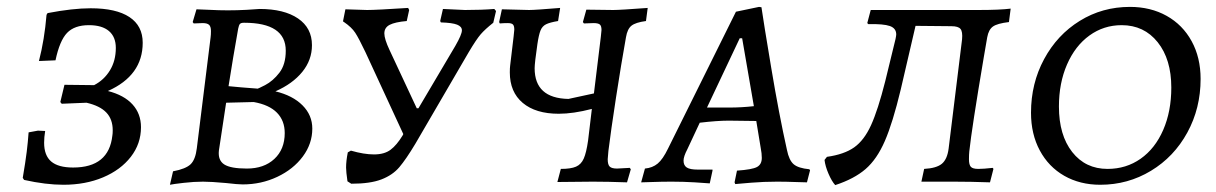

<svg xmlns="http://www.w3.org/2000/svg" viewBox="-20 -527 3528 557"><path d="M50 -5 46 -11Q54 -58 57.5 -86.5Q61 -115 63 -143L90 -148L111 -147Q108 -129 108 -113Q108 -76 128.5 -58.5Q149 -41 192 -41Q296 -41 306 -134Q307 -139 307 -149Q307 -181 288.5 -200.5Q270 -220 231 -229L159 -226L155 -231L167 -281L253 -280Q282 -295 299 -323Q316 -351 316 -388Q316 -420 296 -437Q276 -454 238 -454Q196 -454 174.5 -431.5Q153 -409 141 -352L93 -350Q109 -412 115 -484L118 -489Q191 -503 243 -503Q317 -503 355.5 -477.5Q394 -452 394 -403Q394 -308 293 -263Q340 -251 364.5 -224Q389 -197 389 -158Q389 -110 359.5 -72Q330 -34 279 -12.5Q228 9 164 9Q113 9 50 -5Z M473 9 482 -30Q519 -37 533 -50.5Q547 -64 551 -97L591 -419Q592 -426 592 -437Q592 -450 586.5 -455Q581 -460 568 -460L542 -459L539 -463L550 -500Q560 -500 587.5 -498.5Q615 -497 641 -497Q668 -497 695.5 -498.5Q723 -500 733 -501Q804 -501 844.5 -473.5Q885 -446 885 -396Q885 -353 857 -318.5Q829 -284 779 -262Q829 -250 857.5 -221.5Q886 -193 886 -154Q886 -110 858.5 -73Q831 -36 784.5 -14Q738 8 684 8Q670 8 636 4Q592 0 569 0Q543 0 512.5 3.5Q482 7 473 9ZM726 -270Q726 -268 749 -280Q772 -292 790.5 -316Q809 -340 809 -380Q809 -461 688 -461Q679 -461 676 -457.5Q673 -454 671 -444Q656 -360 643 -277Q654 -276 681 -273.5Q708 -271 726 -270ZM615 -90Q612 -62 630.5 -50Q649 -38 696 -38Q746 -38 776 -66Q806 -94 806 -141Q806 -177 783.5 -200Q761 -223 716 -231L636 -229Z M1419 -495 1411 -461Q1387 -442 1374.5 -427.5Q1362 -413 1340 -376L1185 -110Q1158 -65 1138.5 -42Q1119 -19 1086.5 -6.5Q1054 6 999 6L988 -1Q984 -29 984 -41Q984 -60 989 -85L998 -90Q1036 -79 1065 -79Q1095 -79 1113 -92.5Q1131 -106 1148 -134L1150 -138L1040 -376Q1021 -416 1010.5 -432Q1000 -448 978 -463L975 -465L982 -500L1045 -498Q1072 -498 1164 -504L1167 -498L1160 -466Q1126 -463 1110.5 -455Q1095 -447 1095 -430Q1095 -414 1110 -382L1189 -213H1194L1301 -394Q1320 -427 1320 -439Q1320 -450 1306 -455.5Q1292 -461 1259 -462L1257 -466L1265 -501L1329 -498Q1378 -498 1414 -501Z M1745 -89 1743 -65Q1743 -49 1749 -43.5Q1755 -38 1770 -38Q1777 -38 1807 -40L1810 -36L1799 2Q1743 0 1700 0L1597 1L1607 -37Q1636 -37 1651 -43.5Q1666 -50 1673.5 -67Q1681 -84 1686 -119L1697 -211Q1643 -197 1601 -197Q1534 -197 1496.5 -228.5Q1459 -260 1459 -317Q1459 -330 1460 -337L1470 -421Q1472 -437 1472 -441Q1472 -452 1468 -456Q1464 -460 1453 -460Q1440 -460 1430 -459L1428 -463L1436 -500L1515 -498Q1533 -498 1605 -504L1599 -466Q1575 -462 1564 -456.5Q1553 -451 1548 -438.5Q1543 -426 1539 -399L1533 -354Q1531 -336 1531 -329Q1531 -242 1629 -240L1703 -256L1723 -420L1725 -440Q1725 -452 1720 -456Q1715 -460 1702 -460L1674 -459L1671 -463L1681 -499L1759 -498Q1779 -498 1859 -504L1854 -466Q1824 -462 1812 -452.5Q1800 -443 1796 -419Q1782 -341 1767 -243.5Q1752 -146 1745 -89Z M2328 -36 2330 -33 2321 2Q2311 2 2285.5 1Q2260 0 2234 0Q2196 0 2159.5 3Q2123 6 2113 7L2111 2L2118 -32Q2162 -35 2176 -42.5Q2190 -50 2190 -69Q2190 -82 2187 -97L2174 -176L2094 -177Q2061 -177 2010 -171L1974 -94Q1963 -73 1963 -61Q1963 -47 1972.5 -41Q1982 -35 2004 -35H2047V-32L2039 5Q2029 4 1995.5 2Q1962 0 1929 0Q1899 0 1873.5 1Q1848 2 1840 2L1851 -38Q1873 -40 1888 -52.5Q1903 -65 1918 -96L2115 -493L2182 -507L2189 -506Q2195 -464 2217.5 -329.5Q2240 -195 2263 -92Q2269 -62 2282.5 -50.5Q2296 -39 2328 -36ZM2097 -215Q2131 -215 2167 -219L2133 -416H2126L2031 -215Z M2834 -361Q2799 -154 2792 -88Q2791 -79 2791 -65Q2791 -49 2796.5 -43Q2802 -37 2818 -37Q2833 -37 2860 -40L2862 -37L2852 2Q2796 0 2747 0H2653L2661 -37Q2697 -39 2712.5 -52Q2728 -65 2732 -96L2771 -413Q2773 -435 2766.5 -443Q2760 -451 2740 -451L2636 -452L2593 -267Q2570 -171 2547 -118Q2524 -65 2491 -36.5Q2458 -8 2403 10Q2393 -1 2383.5 -23Q2374 -45 2372 -63L2379 -72Q2429 -79 2458 -99.5Q2487 -120 2507 -164Q2527 -208 2548 -291L2578 -414Q2580 -424 2580 -427Q2580 -445 2561.5 -451.5Q2543 -458 2499 -457L2496 -460L2506 -498H2818Q2881 -498 2912 -502L2907 -463Q2873 -459 2860.5 -450Q2848 -441 2844 -419Q2836 -371 2834 -361Z M2971 -200Q2971 -285 3009 -355.5Q3047 -426 3112.5 -466.5Q3178 -507 3258 -507Q3318 -507 3364.5 -481Q3411 -455 3437 -407.5Q3463 -360 3463 -298Q3463 -213 3424.5 -142.5Q3386 -72 3319 -31.5Q3252 9 3172 9Q3113 9 3067.5 -17Q3022 -43 2996.5 -90.5Q2971 -138 2971 -200ZM3378 -273Q3378 -355 3338.5 -404.5Q3299 -454 3234 -454Q3182 -454 3140.5 -424Q3099 -394 3075.5 -340Q3052 -286 3052 -218Q3052 -135 3090.5 -86Q3129 -37 3193 -37Q3247 -37 3289 -66.5Q3331 -96 3354.5 -150Q3378 -204 3378 -273Z"/></svg>

Font: Alegreya SC
Style: Italic
Weight: 400
Italic angle: -7°
Designer: Juan Pablo del Peral
Foundry: Huerta Tipografica
Version: Version 2.007; ttfautohint (v1.6)